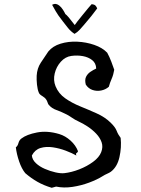

<svg xmlns="http://www.w3.org/2000/svg" viewBox="-20 -918 703 958"><path d="M582 -230Q587 -183 576 -134Q565 -85 533 -61Q526 -56 514.5 -51Q503 -46 492 -39Q465 -22 425 -7Q385 8 341.5 14.5Q298 21 260 13Q254 14 249 16Q244 18 238 19Q198 7 166.5 -11Q135 -29 106 -54Q88 -76 75.5 -112.5Q63 -149 59 -183Q68 -189 72 -204Q76 -219 87 -227Q113 -247 164.5 -257Q216 -267 276 -249Q306 -240 332 -216.5Q358 -193 369 -164Q369 -159 364 -156Q362 -155 360 -152.5Q358 -150 361 -142Q340 -154 308.5 -166Q277 -178 243.5 -183Q210 -188 182 -179.5Q154 -171 139 -142Q141 -121 159 -104Q177 -87 203.5 -75.5Q230 -64 256.5 -58Q283 -52 301 -54Q337 -58 375.5 -73Q414 -88 444.5 -110.5Q475 -133 485 -159Q495 -185 487 -208Q479 -231 460 -251Q441 -271 417.5 -286.5Q394 -302 372 -312Q354 -320 337 -332Q320 -344 304 -351Q282 -362 260.5 -369.5Q239 -377 224 -394Q220 -398 217.5 -406.5Q215 -415 210 -422Q204 -431 190.5 -439Q177 -447 174 -455Q167 -471 164.5 -496Q162 -521 163 -540Q165 -577 183.5 -605Q202 -633 221 -661Q243 -688 282 -700Q321 -712 365.5 -710Q410 -708 450.5 -694Q491 -680 515 -655Q526 -635 535.5 -610Q545 -585 550 -570Q546 -545 537 -524.5Q528 -504 523 -485Q507 -471 485 -466.5Q463 -462 442 -469Q421 -476 408 -496Q402 -520 409.5 -535Q417 -550 431 -559.5Q445 -569 460 -576Q459 -603 440 -618Q421 -633 393.5 -638Q366 -643 336 -639Q306 -635 283.5 -610Q261 -585 253 -551.5Q245 -518 257 -488Q272 -451 305.5 -427.5Q339 -404 381 -387Q423 -370 463 -352Q503 -334 531 -307Q555 -284 562 -265.5Q569 -247 582 -230ZM465 -876Q452 -858 435.5 -837.5Q419 -817 400 -795Q390 -783 378 -770Q366 -757 352 -749Q333 -761 318.5 -779.5Q304 -798 293 -812Q282 -826 271 -841.5Q260 -857 240 -894Q251 -900 260 -898Q269 -896 276 -890Q286 -882 294 -869.5Q302 -857 306 -848Q317 -841 353 -793Q355 -797 366.5 -811.5Q378 -826 393 -844.5Q408 -863 420.5 -878Q433 -893 437 -897Q451 -896 456.5 -890Q462 -884 465 -876Z"/></svg>

Font: Yuji Mai
Style: Regular
Weight: 400
Designer: Kataoka Yuji
Foundry: Kinuta Font Factory
Version: Version 3.002